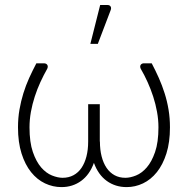

<svg xmlns="http://www.w3.org/2000/svg" viewBox="-20 -756 768 784"><path d="M599.5 -497.5Q615 -468 628.5 -437.8Q642 -407.5 652.2 -375.2Q662.5 -343 668.2 -308.5Q674 -274 674 -236Q674 -175 659.5 -129.2Q645 -83.5 620.5 -53Q596 -22.5 564 -7.2Q532 8 497 8Q451 8 416 -17.2Q381 -42.5 363.5 -91Q346 -42.5 311.2 -17.2Q276.5 8 231 8Q196 8 163.8 -7.2Q131.5 -22.5 107 -53Q82.5 -83.5 68 -129.2Q53.5 -175 53.5 -236Q53.5 -274 59.5 -308.5Q65.5 -343 75.5 -375.2Q85.5 -407.5 99.2 -437.8Q113 -468 128.5 -497.5H161Q163.5 -497.5 166.8 -496.2Q170 -495 172.2 -492.2Q174.5 -489.5 175 -485.5Q175.5 -481.5 173 -475.5Q158.5 -450 145.2 -421.2Q132 -392.5 122 -361.8Q112 -331 106.2 -299.2Q100.5 -267.5 100.5 -236Q100.5 -175 114.2 -135.2Q128 -95.5 148.2 -72.2Q168.5 -49 192.2 -39.5Q216 -30 235.5 -30Q260.5 -30 280 -40.5Q299.5 -51 312.8 -70.5Q326 -90 333 -117.2Q340 -144.5 340 -178V-330.5H387.5V-178H388Q388 -144.5 395 -117.2Q402 -90 415.2 -70.5Q428.5 -51 447.8 -40.5Q467 -30 492 -30Q512 -30 535.5 -39.5Q559 -49 579.2 -72.2Q599.5 -95.5 613.2 -135.2Q627 -175 627 -236Q627 -267.5 621.2 -299.2Q615.5 -331 605.5 -361.8Q595.5 -392.5 582.5 -421.2Q569.5 -450 554.5 -475.5Q552 -481.5 552.5 -485.5Q553 -489.5 555.2 -492.2Q557.5 -495 560.8 -496.2Q564 -497.5 567 -497.5ZM349 -577 389 -735.5H419.5Q428 -735.5 431.8 -729.2Q435.5 -723 431.5 -713.5L379.5 -577Z"/></svg>

Font: Lato 2
Style: Regular
Weight: 300
Designer: Lukasz Dziedzic with Adam Twardoch and Botio Nikoltchev
Foundry: tyPoland Lukasz Dziedzic
Version: Version 2.015; 2015-08-06; http://www.latofonts.com/